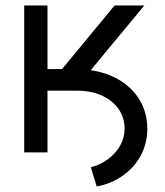

<svg xmlns="http://www.w3.org/2000/svg" viewBox="-20 -550 594 693"><path d="M126 -299.8H258.8Q332 -299.8 389.6 -272.5Q447.3 -245.1 479.5 -196.3Q511.7 -147.5 511.7 -85Q511.7 -34.2 488.8 9.8Q465.8 53.7 423.8 83.5Q381.8 113.3 329.1 123L307.6 53.7Q342.8 44.9 370.6 23.9Q398.4 2.9 414.1 -25.4Q429.7 -53.7 429.7 -85Q429.7 -125 408.2 -156.2Q386.7 -187.5 347.7 -205.1Q308.6 -222.7 258.8 -222.7H126ZM67.4 -530.3H151.4V-300.8H204.1L393.6 -530.3H501L246.1 -222.7H151.4V0H67.4Z"/></svg>

Font: Pretendard JP Variable
Style: Regular
Weight: 400
Designer: Base glyphs from Inter by Rasmus Andersson; Hangul glyphs from Noto Sans CJK(Source Han Sans) by Jang Soo-young and Kang
Foundry: Kil Hyung-jin
Version: Version 1.307;Glyphs 3.2 (3192)